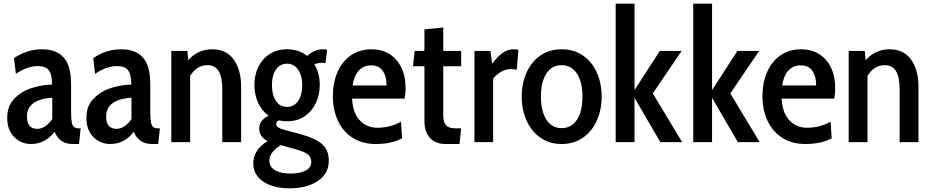

<svg xmlns="http://www.w3.org/2000/svg" viewBox="-20 -770 5040 1040"><path d="M19 -131Q19 -197 59 -237Q99 -277 154.5 -294Q210 -311 262 -312Q262 -367 244.5 -389.5Q227 -412 185 -412Q127 -412 66 -370L56 -455Q125 -503 208 -503Q286 -503 325.5 -458Q365 -413 365 -314V-168Q365 -113 372.5 -94Q380 -75 404 -75H417L408 10H374Q302 10 276 -56Q223 10 149 10Q93 10 56 -28.5Q19 -67 19 -131ZM263 -125V-241Q126 -231 126 -139Q126 -72 182 -72Q204 -72 225 -86Q246 -100 263 -125Z M448 -131Q448 -197 488 -237Q528 -277 583.5 -294Q639 -311 691 -312Q691 -367 673.5 -389.5Q656 -412 614 -412Q556 -412 495 -370L485 -455Q554 -503 637 -503Q715 -503 754.5 -458Q794 -413 794 -314V-168Q794 -113 801.5 -94Q809 -75 833 -75H846L837 10H803Q731 10 705 -56Q652 10 578 10Q522 10 485 -28.5Q448 -67 448 -131ZM692 -125V-241Q555 -231 555 -139Q555 -72 611 -72Q633 -72 654 -86Q675 -100 692 -125Z M1286 -300V0H1184V-287Q1184 -352 1164.5 -384.5Q1145 -417 1104 -417Q1045 -417 1010 -359V0H908V-494H995L1000 -443Q1022 -471 1055.5 -487Q1089 -503 1130 -503Q1205 -503 1245.5 -448Q1286 -393 1286 -300Z M1761 101Q1761 170 1702 210Q1643 250 1549 250Q1461 250 1406.5 214Q1352 178 1352 114Q1352 43 1429 -6Q1384 -29 1384 -74Q1384 -119 1435 -143Q1398 -170 1378 -213.5Q1358 -257 1358 -310Q1358 -364 1379.5 -408Q1401 -452 1441 -477.5Q1481 -503 1535 -503Q1599 -503 1644 -467Q1683 -503 1727 -503Q1740 -503 1752 -501L1743 -428Q1733 -430 1723 -430Q1705 -430 1683 -422Q1712 -373 1712 -310Q1712 -256 1690.5 -211Q1669 -166 1629 -139.5Q1589 -113 1535 -113Q1513 -113 1490 -118Q1476 -112 1476 -98Q1476 -87 1486.5 -80Q1497 -73 1522 -66L1606 -44Q1689 -21 1725 11Q1761 43 1761 101ZM1453 -309Q1453 -256 1474.5 -223.5Q1496 -191 1535 -191Q1573 -191 1595 -223.5Q1617 -256 1617 -309Q1617 -360 1595 -392.5Q1573 -425 1535 -425Q1496 -425 1474.5 -393Q1453 -361 1453 -309ZM1666 107Q1666 81 1648 66.5Q1630 52 1583 39L1501 16Q1439 55 1439 99Q1439 134 1470 152Q1501 170 1554 170Q1605 170 1635.5 154Q1666 138 1666 107Z M2172 -236H1887Q1891 -158 1929 -118Q1967 -78 2025 -78Q2058 -78 2091.5 -86.5Q2125 -95 2152 -111L2158 -21Q2101 10 2016 10Q1941 10 1888.5 -24.5Q1836 -59 1809.5 -118Q1783 -177 1783 -249Q1783 -320 1807.5 -378Q1832 -436 1879.5 -469.5Q1927 -503 1993 -503Q2076 -503 2126.5 -446Q2177 -389 2177 -290Q2177 -268 2172 -236ZM2074 -307Q2074 -356 2053.5 -386Q2033 -416 1990 -416Q1950 -416 1924 -388.5Q1898 -361 1890 -307Z M2279 -113V-411H2217L2226 -494H2279V-611L2381 -621V-494H2478V-411H2381V-146Q2381 -108 2396 -91.5Q2411 -75 2445 -75H2478L2469 10H2394Q2338 10 2308.5 -23.5Q2279 -57 2279 -113Z M2550 -494H2636L2646 -425Q2677 -466 2704 -484.5Q2731 -503 2764 -503Q2778 -503 2788 -500L2779 -392Q2761 -396 2748 -396Q2720 -396 2695 -381.5Q2670 -367 2651 -344V0H2550Z M2806 -247Q2806 -318 2832 -376.5Q2858 -435 2906.5 -469Q2955 -503 3022 -503Q3089 -503 3138 -469Q3187 -435 3213 -376.5Q3239 -318 3239 -247Q3239 -176 3213 -117.5Q3187 -59 3138 -24.5Q3089 10 3022 10Q2956 10 2907 -24.5Q2858 -59 2832 -117.5Q2806 -176 2806 -247ZM3135 -247Q3135 -326 3105 -371.5Q3075 -417 3022 -417Q2969 -417 2939.5 -371.5Q2910 -326 2910 -247Q2910 -168 2939.5 -122Q2969 -76 3022 -76Q3076 -76 3105.5 -122Q3135 -168 3135 -247Z M3315 -750H3417V-282L3554 -494H3672L3516 -264L3675 0H3557L3417 -240V0H3315Z M3735 -750H3837V-282L3974 -494H4092L3936 -264L4095 0H3977L3837 -240V0H3735Z M4499 -236H4214Q4218 -158 4256 -118Q4294 -78 4352 -78Q4385 -78 4418.5 -86.5Q4452 -95 4479 -111L4485 -21Q4428 10 4343 10Q4268 10 4215.5 -24.5Q4163 -59 4136.5 -118Q4110 -177 4110 -249Q4110 -320 4134.5 -378Q4159 -436 4206.5 -469.5Q4254 -503 4320 -503Q4403 -503 4453.5 -446Q4504 -389 4504 -290Q4504 -268 4499 -236ZM4401 -307Q4401 -356 4380.5 -386Q4360 -416 4317 -416Q4277 -416 4251 -388.5Q4225 -361 4217 -307Z M4955 -300V0H4853V-287Q4853 -352 4833.5 -384.5Q4814 -417 4773 -417Q4714 -417 4679 -359V0H4577V-494H4664L4669 -443Q4691 -471 4724.5 -487Q4758 -503 4799 -503Q4874 -503 4914.5 -448Q4955 -393 4955 -300Z"/></svg>

Font: Cabin Condensed Medium
Style: Regular
Weight: 500
Width: 3
Version: Version 2.001